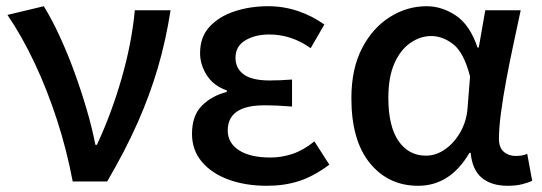

<svg xmlns="http://www.w3.org/2000/svg" viewBox="-20 -584 1745 618"><path d="M214 0Q195 -101 163.5 -198Q132 -295 91.5 -381Q51 -467 4 -536L121 -564Q147 -522 172.5 -466.5Q198 -411 220 -350.5Q242 -290 259.5 -230Q277 -170 287 -118H292Q339 -219 371.5 -332Q404 -445 414 -551H529Q514 -454 488 -365.5Q462 -277 422.5 -188Q383 -99 325 0Z M839 14Q770 14 715.5 -6Q661 -26 629.5 -63.5Q598 -101 598 -153Q598 -212 630 -244Q662 -276 710 -288V-293Q667 -308 645.5 -342Q624 -376 624 -413Q624 -465 654.5 -498Q685 -531 735 -547.5Q785 -564 843 -564Q893 -564 939 -548.5Q985 -533 1024 -505L980 -429Q918 -473 847 -473Q801 -473 769.5 -454Q738 -435 738 -398Q738 -364 764.5 -344.5Q791 -325 848 -325Q881 -325 920 -328V-241Q896 -243 874 -244Q852 -245 831 -245Q713 -245 713 -164Q713 -124 749 -100.5Q785 -77 851 -77Q886 -77 921 -88.5Q956 -100 992 -129L1040 -54Q989 -16 942 -1Q895 14 839 14Z M1326 14Q1230 14 1170.5 -59Q1111 -132 1111 -268Q1111 -362 1145 -428Q1179 -494 1234.5 -529Q1290 -564 1353 -564Q1403 -564 1448 -533.5Q1493 -503 1517 -431H1521L1542 -551H1656Q1645 -499 1632.5 -441Q1620 -383 1609.5 -326.5Q1599 -270 1592.5 -221Q1586 -172 1586 -137Q1586 -109 1601.5 -95.5Q1617 -82 1640 -82Q1649 -82 1659 -83.5Q1669 -85 1677 -89L1693 -2Q1680 4 1660.5 9Q1641 14 1614 14Q1562 14 1531 -11.5Q1500 -37 1495 -92H1491Q1429 14 1326 14ZM1351 -83Q1384 -83 1413.5 -104Q1443 -125 1462.5 -160Q1482 -195 1485 -237L1493 -338Q1473 -415 1439 -441.5Q1405 -468 1368 -468Q1333 -468 1301 -446Q1269 -424 1249.5 -380Q1230 -336 1230 -269Q1230 -178 1262.5 -130.5Q1295 -83 1351 -83Z"/></svg>

Font: Source Han Sans TC Medium
Style: Regular
Weight: 500
Designer: Ryoko NISHIZUKA Ë•øÂ°öÊ∂ºÂ≠ê (kana, bopomofo & ideographs); Paul D. Hunt (Latin, Greek & Cyrillic); Sandoll Communicatio
Foundry: Adobe
Version: Version 2.004;hotconv 1.0.118;makeotfexe 2.5.65603